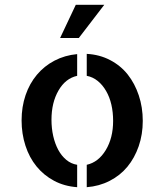

<svg xmlns="http://www.w3.org/2000/svg" viewBox="-20 -779 686 803"><path d="M342.8 -553.7Q396.5 -550.8 440.4 -527.8Q484.4 -504.9 514.2 -467.3Q543.9 -429.7 560.5 -379.9Q577.1 -330.1 577.1 -273.4Q577.1 -216.8 560.1 -167.5Q543 -118.2 512.7 -81.5Q482.4 -44.9 438.5 -22.5Q394.5 0 342.8 3.9V-89.8Q391.6 -100.6 422.4 -151.4Q453.1 -202.1 453.1 -273.4Q453.1 -309.6 445.8 -341.3Q438.5 -373 423.8 -398.4Q409.2 -423.8 388.7 -440.4Q368.2 -457 342.8 -461.9ZM70.3 -275.4Q70.3 -332 86.9 -380.9Q103.5 -429.7 134.3 -466.3Q165 -502.9 208 -525.4Q251 -547.9 302.7 -552.7V-461.9Q253.9 -451.2 224.6 -400.4Q195.3 -349.6 195.3 -278.3Q195.3 -242.2 202.6 -210Q210 -177.7 223.6 -152.3Q237.3 -127 257.3 -110.4Q277.3 -93.8 302.7 -89.8V3.9Q249 0 206.1 -22.9Q163.1 -45.9 132.8 -83Q102.5 -120.1 86.4 -169.9Q70.3 -219.7 70.3 -275.4ZM416 -758.8 309.6 -620.1H231.4L296.9 -758.8Z"/></svg>

Font: Allerta
Style: Stencil
Weight: 400
Designer: Matt McInerney
Foundry: Matt McInerney
Version: Version 1.0